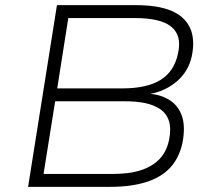

<svg xmlns="http://www.w3.org/2000/svg" viewBox="-20 -725 836 745"><path d="M89 0 201 -705H508Q592 -705 644 -683.5Q696 -662 717 -617.5Q738 -573 724 -506Q711 -448 667 -410Q623 -372 564 -361Q606 -357 639 -336Q672 -315 686 -274.5Q700 -234 688 -171Q675 -111 639.5 -73.5Q604 -36 545.5 -18Q487 0 408 0ZM149 -50H415Q443 -50 471.5 -53Q500 -56 526.5 -64.5Q553 -73 575.5 -88Q598 -103 613.5 -126Q629 -149 636 -182Q645 -226 635.5 -255.5Q626 -285 601.5 -301.5Q577 -318 543 -325Q509 -332 467 -332H194ZM202 -382H454Q551 -382 604 -415.5Q657 -449 671 -519Q686 -587 645 -621Q604 -655 502 -655H245Z"/></svg>

Font: Nunito Sans 7pt SemiExpanded ExtraLight
Style: Italic
Weight: 250
Width: 6
Italic angle: -9°
Designer: Vernon Adams
Foundry: Vernon Adams
Version: Version 3.101;gftools[0.9.27]